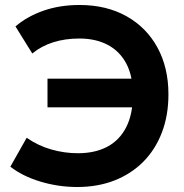

<svg xmlns="http://www.w3.org/2000/svg" viewBox="-20 -735 738 770"><path d="M289.5 15Q214.5 15 142.8 -6.5Q71 -28 21.5 -66.5L87 -182.5Q133 -150.5 185.8 -135.5Q238.5 -120.5 292.5 -120.5Q361 -120.5 410.2 -146.5Q459.5 -172.5 486.2 -225Q513 -277.5 513 -356Q513 -429.5 486.8 -479.5Q460.5 -529.5 412.2 -555Q364 -580.5 298.5 -580.5Q241 -580.5 193.5 -565.5Q146 -550.5 109.5 -520.5L42 -629Q88.5 -669 154 -692Q219.5 -715 299 -715Q406.5 -715 486.8 -670.2Q567 -625.5 611.2 -544.8Q655.5 -464 655.5 -356.5Q655.5 -272 629.2 -203.5Q603 -135 554.5 -86.2Q506 -37.5 438.8 -11.2Q371.5 15 289.5 15ZM170.5 -304.5V-419.5H551.5V-304.5Z"/></svg>

Font: Geologica Cursive SemiBold
Style: Regular
Weight: 600
Designer: Sindre Bremnes, Frode Helland
Foundry: Monokrom Skriftforlag AS
Version: Version 1.010;gftools[0.9.28]